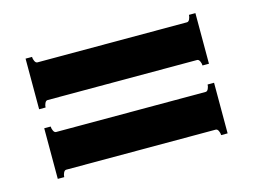

<svg xmlns="http://www.w3.org/2000/svg" viewBox="-60 -623 720 546"><g transform="rotate(-15 300.0 -350.0)"><path d="M69 -378H50V-527H69Q69 -521 72 -514.5Q75 -508 80 -508H520Q525 -508 528 -514.5Q531 -521 531 -527H550V-378H531Q531 -384 528 -390.5Q525 -397 520 -397H80Q75 -397 72 -390.5Q69 -384 69 -378ZM69 -173H50V-322H69Q69 -316 72 -309.5Q75 -303 80 -303H520Q525 -303 528 -309.5Q531 -316 531 -322H550V-173H531Q531 -179 528 -185.5Q525 -192 520 -192H80Q75 -192 72 -185.5Q69 -179 69 -173Z"/></g></svg>

Font: Aoboshi One
Style: Regular
Weight: 400
Designer: IKIMOJI
Foundry: Natsumi Matsuba
Version: Version 1.000; ttfautohint (v1.8.3)